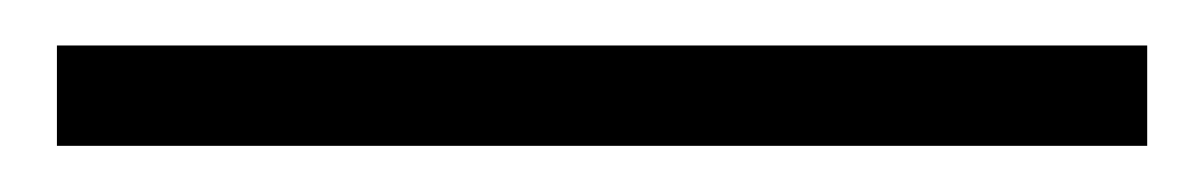

<svg xmlns="http://www.w3.org/2000/svg" viewBox="-20 90 526 84"><path d="M481.9 109.9V153.8H4.9V109.9Z"/></svg>

Font: Linux Biolinum G
Style: Regular
Weight: 400
Designer: Philipp H. Poll
Foundry: Philipp H. Poll
Version: Version 1.1.0 ; ttfautohint (v1.6)